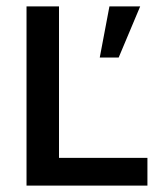

<svg xmlns="http://www.w3.org/2000/svg" viewBox="-20 -583 510 603"><path d="M63.3 -5V-563H165.3V-5ZM63.3 0V-87.3H443V0ZM293.3 -402.3 323.7 -563H420.3L352.7 -402.3Z"/></svg>

Font: Darker Grotesque Light
Style: Regular
Weight: 300
Designer: Gabriel Lam
Foundry: TypeRant
Version: Version 1.000;gftools[0.9.28]